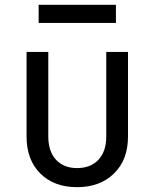

<svg xmlns="http://www.w3.org/2000/svg" viewBox="-20 -765 640 795"><path d="M299 10Q204 10 147 -46.5Q90 -103 90 -200V-550H180V-200Q180 -138 212 -103.5Q244 -69 299 -69Q355 -69 387.5 -103.5Q420 -138 420 -200V-550H510V-200Q510 -103 452 -46.5Q394 10 299 10ZM140 -670V-745H460V-670Z"/></svg>

Font: NKDuy Mono
Style: Regular
Weight: 400
Monospace: yes
Designer: NKDuy
Foundry: NKDuy
Version: Version 2.251; ttfautohint (v1.8.4.7-5d5b)